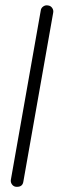

<svg xmlns="http://www.w3.org/2000/svg" viewBox="-20 -718 314 740"><path d="M46 2H42Q32 1 26 -7.5Q20 -16 22 -26L137 -677Q138 -687 146.5 -693Q155 -699 165 -697Q175 -696 181 -687.5Q187 -679 185 -669L70 -18Q67 2 46 2Z"/></svg>

Font: Quicksand
Style: Italic
Weight: 400
Italic angle: -12°
Designer: Andrew Paglinawan
Foundry: Andrew Paglinawan
Version: 1.002